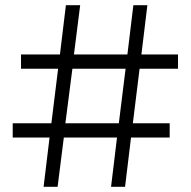

<svg xmlns="http://www.w3.org/2000/svg" viewBox="-20 -720 736 740"><path d="M518 -455 492 -245H634V-190H485L462 0H408L431 -190H226L202 0H148L171 -190H29V-245H178L204 -455H61V-510H211L234 -700H289L265 -510H471L494 -700H548L525 -510H666V-455ZM464 -455H259L232 -245H438Z"/></svg>

Font: APTA Sans Regular
Style: Regular
Weight: 400
Version: Version 7.200